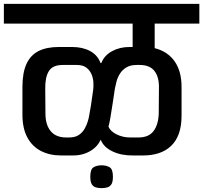

<svg xmlns="http://www.w3.org/2000/svg" viewBox="-56 -861 1051 993"><path d="M469 112Q453 112 439.5 108Q426 104 418.5 91.5Q411 79 411 53Q411 14 428 4Q445 -6 469 -6Q494 -6 511 4Q528 14 528 53Q528 79 520.5 91.5Q513 104 499.5 108Q486 112 469 112ZM766 -402Q768 -461 743.5 -493Q719 -525 667 -525H651Q618 -525 597 -512Q576 -499 564 -479.5Q552 -460 546.5 -439Q541 -418 538 -402Q533 -367 529.5 -344.5Q526 -322 523 -303Q520 -284 516 -259Q514 -248 513 -242Q512 -236 511 -232Q510 -228 509 -222.5Q508 -217 505 -206Q515 -182 547 -166Q579 -150 618 -150H660Q713 -150 738 -183Q763 -216 765 -274Q765 -306 765.5 -338Q766 -370 766 -402ZM-36 -739V-841H975V-739H744V-612Q811 -595 847 -544Q883 -493 883 -411V-263Q883 -209 869 -170Q855 -131 828.5 -106Q802 -81 765.5 -69Q729 -57 685 -57H633Q573 -56 527 -77.5Q481 -99 466 -136H463Q455 -116 435 -97.5Q415 -79 386 -68Q357 -57 323 -57H260Q201 -57 156 -80Q111 -103 85.5 -150Q60 -197 60 -268V-411Q60 -485 81 -530.5Q102 -576 143.5 -597Q185 -618 249 -618H316Q371 -618 410 -597Q449 -576 464 -535H468Q483 -574 523 -596Q563 -618 614 -618H630V-739ZM178 -402Q178 -370 178.5 -338Q179 -306 179 -274Q179 -216 206 -183Q233 -150 287 -150H301Q332 -150 351 -162.5Q370 -175 381 -194Q392 -213 398 -233Q404 -253 406 -268Q412 -299 414.5 -316.5Q417 -334 419.5 -351.5Q422 -369 426 -397Q428 -413 427 -434.5Q426 -456 417.5 -476.5Q409 -497 391 -511Q373 -525 341 -525H268Q216 -525 196.5 -493Q177 -461 178 -402Z"/></svg>

Font: Matangi
Style: Bold
Weight: 700
Designer: Prashant Pant
Foundry: The Graphic Ant
Version: Version 3.002